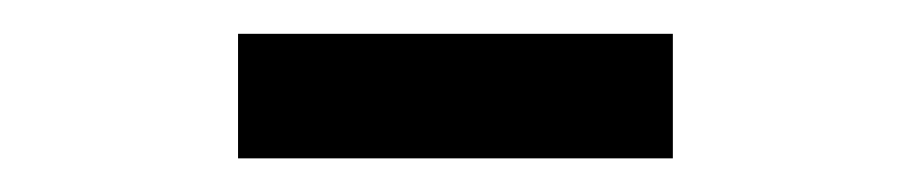

<svg xmlns="http://www.w3.org/2000/svg" viewBox="-20 -933 536 113"><path d="M376 -839.8H120.1V-913.1H376Z"/></svg>

Font: Vela Sans Med
Style: Regular
Weight: 500
Designer: Principal design: Mikhail Sharanda - project Manrope.
Design modification: Ravid Balaliev
Foundry: Mikhail Sharanda
Version: Version 1.001